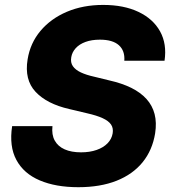

<svg xmlns="http://www.w3.org/2000/svg" viewBox="-20 -758 701 788"><path d="M301.3 10.3Q209 10.3 143.3 -17.6Q77.6 -45.4 47.4 -101.3Q17.1 -157.2 29.8 -240.2H195.3Q191.4 -205.1 204.6 -181.2Q217.8 -157.2 245.4 -145Q272.9 -132.8 312.5 -132.8Q348.6 -132.8 376.5 -142.6Q404.3 -152.3 421.4 -169.9Q438.5 -187.5 442.4 -210.9Q445.8 -231.9 435.8 -246.8Q425.8 -261.7 401.4 -272.9Q377 -284.2 337.9 -293L264.2 -310.5Q172.4 -331.5 126 -381.1Q79.6 -430.7 93.3 -514.2Q104 -581.1 146.2 -631.3Q188.5 -681.6 254.6 -709.7Q320.8 -737.8 403.3 -737.8Q488.3 -737.8 548.3 -709.2Q608.4 -680.7 637 -629.2Q665.5 -577.6 655.3 -508.8H490.2Q493.2 -549.8 467.8 -572.5Q442.4 -595.2 390.1 -595.2Q356 -595.2 330.8 -585.9Q305.7 -576.7 290.8 -560.3Q275.9 -543.9 272.5 -523.4Q268.6 -501.5 279.1 -486.3Q289.6 -471.2 312 -460.7Q334.5 -450.2 367.7 -442.9L427.7 -428.2Q480 -416.5 518.6 -397.5Q557.1 -378.4 581.3 -351.6Q605.5 -324.7 614.5 -289.8Q623.5 -254.9 616.7 -210.9Q605.5 -141.6 565.2 -92Q524.9 -42.5 458.3 -16.1Q391.6 10.3 301.3 10.3Z"/></svg>

Font: Inter 17pt ExtraBold
Style: Italic
Weight: 800
Italic angle: -9.3988°
Version: Version 4.001;git-66647c0bb